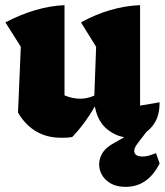

<svg xmlns="http://www.w3.org/2000/svg" viewBox="-20 -525 641 747"><path d="M50 -87 61 -343 1 -438Q120 -500 231 -505V-154Q261 -141 293 -141Q319 -141 347 -153L354 -343L295 -438Q408 -500 525 -505V-114L601 -127Q601 -81 584 -51Q567 -21 539.5 -5.5Q512 10 482 10Q438 10 399 -20.5Q360 -51 349 -111Q311 -44 261 8Q250 10 239 10.5Q228 11 218 11Q108 11 50 -87ZM469 202Q428 202 402 183Q376 164 368.5 135.5Q361 107 374 79Q387 51 423 32L527 -28H562L516 32Q498 55 503.5 69.5Q509 84 535 84Q548 84 561 80Q574 76 587 71L601 111Q555 202 469 202Z"/></svg>

Font: Piazzolla ExtraBold
Style: Regular
Weight: 800
Designer: Juan Pablo del Peral
Foundry: Huerta Tipografica
Version: Version 1.330